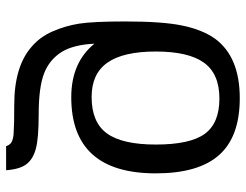

<svg xmlns="http://www.w3.org/2000/svg" viewBox="-106 -472 786 613"><g transform="rotate(90 286.5 -165.0)"><path d="M48 -172Q48 -292 61 -354Q74 -418 103 -459Q161 -538 293 -538Q416 -538 474.5 -472Q533 -406 533 -270Q533 0 290 0Q179 0 119 -74Q122 -8 145 30Q170 70 214.5 87Q259 104 345 104Q421 104 454 113Q488 122 504 143.5Q520 165 523 208H446Q443 197 434 191Q423 185 406 184Q380 182 314 182Q190 182 127 125Q97 99 80 60Q62 19 55 -25Q48 -70 48 -172ZM441 -270Q441 -379 407 -426Q373 -473 294 -473Q215 -473 179.5 -423.5Q144 -374 144 -270Q144 -166 179.5 -115.5Q215 -65 289 -65Q370 -65 405.5 -114Q441 -163 441 -270Z"/></g></svg>

Font: Libra Sans
Style: Regular
Weight: 400
Foundry: Context Ltd
Version: Version 1.002